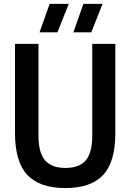

<svg xmlns="http://www.w3.org/2000/svg" viewBox="-20 -968 677 998"><path d="M320 9.5Q186.5 9.5 122.2 -58.5Q58 -126.5 58 -276.5V-740H180V-262.5Q180 -173.5 214.5 -134.2Q249 -95 320 -95Q391.5 -95 425.5 -134.2Q459.5 -173.5 459.5 -262.5V-740H579.5V-276.5Q579.5 -126.5 516.2 -58.5Q453 9.5 320 9.5ZM361.5 -800 413.5 -948H513L454.5 -800ZM185.5 -800 238 -948H337.5L278.5 -800Z"/></svg>

Font: Encode Sans Cnd SmBold
Style: Regular
Weight: 600
Width: 3
Designer: Multiple Designers
Foundry: Impallari Type
Version: Version 3.002; ttfautohint (v1.8.3) -l 8 -r 50 -G 200 -x 14 